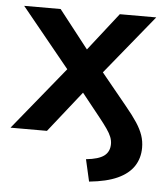

<svg xmlns="http://www.w3.org/2000/svg" viewBox="-50 -534 660 766"><g transform="rotate(5 280.0 -151.0)"><path d="M335 187 315 99Q365 94 387 77.5Q409 61 409 30Q409 16 403.5 2Q398 -12 385.5 -30Q373 -48 353 -73L258 -192H302L150 0H4L233 -281V-223L16 -489H162L302 -310H259L399 -489H545L329 -224V-280L455 -126Q484 -91 501 -65Q518 -39 526 -15.5Q534 8 534 34Q534 76 513 108Q492 140 448.5 160Q405 180 335 187Z"/></g></svg>

Font: Nunito Sans 12pt ExtraLight
Style: Regular
Weight: 200
Designer: Vernon Adams
Foundry: Vernon Adams
Version: Version 3.101;gftools[0.9.27]